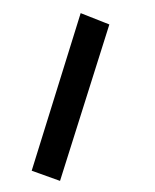

<svg xmlns="http://www.w3.org/2000/svg" viewBox="-133 -337 567 703"><g transform="rotate(-10 150.0 14.0)"><path d="M-62 254.9 214.8 -282.2 311 -223.1 33.7 309.6Z"/></g></svg>

Font: Pinar Bold
Style: Regular
Weight: 700
Designer: Amin Abedi
Version: Version 3.000